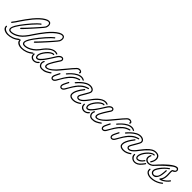

<svg xmlns="http://www.w3.org/2000/svg" viewBox="253 -1861 3096 3096"><g transform="rotate(45 1801.0 -313.0)"><path d="M0 -182Q-5 -182 -8.5 -188Q-12 -194 -8 -199Q12 -222 29 -247Q46 -272 62 -297Q89 -337 121.5 -383Q154 -429 191.5 -474Q229 -519 269 -556.5Q309 -594 350 -617Q385 -636 411 -636Q437 -636 450.5 -619.5Q464 -603 464 -577Q464 -565 461.5 -552.5Q459 -540 453 -526Q450 -519 430.5 -495.5Q411 -472 382 -438.5Q353 -405 320.5 -369Q288 -333 258 -300Q228 -267 206.5 -245Q185 -223 179 -218Q176 -215 173 -215Q162 -215 162 -227Q162 -230 166 -234Q172 -239 193 -261Q214 -283 244 -315Q274 -347 306 -382.5Q338 -418 366.5 -450.5Q395 -483 414 -506Q433 -529 435 -534Q445 -557 445 -578Q445 -595 436.5 -605.5Q428 -616 411 -616Q390 -616 360 -599Q321 -577 282 -540.5Q243 -504 206 -459.5Q169 -415 137 -370Q105 -325 79 -286Q62 -261 45 -235Q28 -209 8 -186Q5 -182 0 -182ZM103 -62Q72 -62 59.5 -75Q47 -88 47 -107Q47 -127 56.5 -150.5Q66 -174 76 -191Q91 -217 117 -253Q143 -289 174.5 -328.5Q206 -368 238.5 -405Q271 -442 300 -470.5Q329 -499 348 -513Q350 -515 354 -515Q364 -515 364 -505Q364 -500 360 -497Q341 -484 313 -456Q285 -428 253 -391.5Q221 -355 189.5 -316Q158 -277 132.5 -242Q107 -207 93 -181Q86 -168 76 -148Q66 -128 66 -111Q66 -98 74 -90Q82 -82 103 -82Q130 -82 165.5 -95Q201 -108 238 -134.5Q275 -161 306 -200Q309 -204 313 -204Q319 -204 322.5 -198.5Q326 -193 321 -187Q289 -146 250 -118Q211 -90 172.5 -76Q134 -62 103 -62ZM94 0Q44 0 9.5 -21.5Q-25 -43 -25 -85Q-25 -96 -15 -96Q-5 -96 -5 -85Q-5 -57 24.5 -38.5Q54 -20 100 -20Q138 -20 183.5 -36Q229 -52 273 -89Q275 -91 279 -91Q289 -91 289 -81Q289 -76 285 -73Q242 -36 191 -18Q140 0 94 0Z M313 -182Q308 -182 304.5 -188Q301 -194 305 -199Q325 -222 342 -247Q359 -272 375 -297Q402 -337 434.5 -383Q467 -429 504.5 -474Q542 -519 582 -556.5Q622 -594 663 -617Q698 -636 724 -636Q750 -636 763.5 -619.5Q777 -603 777 -577Q777 -565 774.5 -552.5Q772 -540 766 -526Q763 -519 743.5 -495.5Q724 -472 695 -438.5Q666 -405 633.5 -369Q601 -333 571 -300Q541 -267 519.5 -245Q498 -223 492 -218Q489 -215 486 -215Q475 -215 475 -227Q475 -230 479 -234Q485 -239 506 -261Q527 -283 557 -315Q587 -347 619 -382.5Q651 -418 679.5 -450.5Q708 -483 727 -506Q746 -529 748 -534Q758 -557 758 -578Q758 -595 749.5 -605.5Q741 -616 724 -616Q703 -616 673 -599Q634 -577 595 -540.5Q556 -504 519 -459.5Q482 -415 450 -370Q418 -325 392 -286Q375 -261 358 -235Q341 -209 321 -186Q318 -182 313 -182ZM416 -62Q385 -62 372.5 -75Q360 -88 360 -107Q360 -127 369.5 -150.5Q379 -174 389 -191Q404 -217 430 -253Q456 -289 487.5 -328.5Q519 -368 551.5 -405Q584 -442 613 -470.5Q642 -499 661 -513Q663 -515 667 -515Q677 -515 677 -505Q677 -500 673 -497Q654 -484 626 -456Q598 -428 566 -391.5Q534 -355 502.5 -316Q471 -277 445.5 -242Q420 -207 406 -181Q399 -168 389 -148Q379 -128 379 -111Q379 -98 387 -90Q395 -82 416 -82Q443 -82 478.5 -95Q514 -108 551 -134.5Q588 -161 619 -200Q622 -204 626 -204Q632 -204 635.5 -198.5Q639 -193 634 -187Q602 -146 563 -118Q524 -90 485.5 -76Q447 -62 416 -62ZM407 0Q357 0 322.5 -21.5Q288 -43 288 -85Q288 -96 298 -96Q308 -96 308 -85Q308 -57 337.5 -38.5Q367 -20 413 -20Q451 -20 496.5 -36Q542 -52 586 -89Q588 -91 592 -91Q602 -91 602 -81Q602 -76 598 -73Q555 -36 504 -18Q453 0 407 0Z M702 -59Q678 -59 670.5 -78.5Q663 -98 663 -111Q663 -136 680 -170Q697 -204 724 -237Q751 -270 782 -292Q813 -314 841 -314Q855 -314 855 -304Q855 -300 852 -296.5Q849 -293 844 -294Q822 -296 794.5 -276.5Q767 -257 741.5 -226.5Q716 -196 699.5 -165Q683 -134 683 -111Q683 -97 688 -88Q693 -79 702 -79Q719 -79 741.5 -99.5Q764 -120 788 -151.5Q812 -183 834.5 -217.5Q857 -252 874.5 -280.5Q892 -309 901 -323Q920 -351 939 -362.5Q958 -374 974 -374Q992 -374 1003.5 -363Q1015 -352 1015 -335Q1015 -320 1004 -303Q996 -291 978 -263.5Q960 -236 941 -204.5Q922 -173 909 -147Q895 -117 895 -99Q895 -79 915 -79Q933 -79 955.5 -91Q978 -103 1001 -122Q1024 -141 1044 -161.5Q1064 -182 1077 -199Q1080 -203 1084 -203Q1090 -203 1093.5 -197.5Q1097 -192 1093 -187Q1080 -168 1057.5 -146Q1035 -124 1009 -104Q983 -84 957 -71.5Q931 -59 911 -59Q892 -59 883.5 -70Q875 -81 875 -98Q875 -119 887 -146Q900 -174 919.5 -207.5Q939 -241 958.5 -270.5Q978 -300 988 -315Q995 -325 995 -335Q995 -354 975 -354Q964 -354 948.5 -344Q933 -334 917 -311Q895 -278 868.5 -235Q842 -192 815 -154Q788 -117 759.5 -88Q731 -59 702 -59ZM626 -182Q621 -182 617.5 -187Q614 -192 618 -198Q635 -222 657.5 -250.5Q680 -279 708 -304.5Q736 -330 768 -346.5Q800 -363 835 -363Q846 -363 857 -360.5Q868 -358 878 -354Q884 -351 884 -345Q884 -341 880 -337.5Q876 -334 870 -336Q870 -336 867 -337Q864 -338 859 -339Q854 -341 848 -342Q842 -343 835 -343Q794 -343 757 -318Q720 -293 688.5 -257Q657 -221 634 -187Q631 -182 626 -182ZM879 5Q834 5 814.5 -19.5Q795 -44 795 -73Q795 -97 807 -119Q810 -124 816 -124Q821 -124 824.5 -119.5Q828 -115 825 -109Q815 -91 815 -73Q815 -51 830 -33Q845 -15 879 -15Q917 -15 951.5 -31.5Q986 -48 1017 -71Q1019 -73 1023 -73Q1033 -73 1033 -63Q1033 -58 1029 -55Q997 -31 960 -13Q923 5 879 5ZM688 4Q655 4 629.5 -18Q604 -40 606 -86Q606 -95 616 -95Q620 -95 623.5 -92.5Q627 -90 626 -85Q625 -49 644 -32.5Q663 -16 688 -16Q708 -16 728 -25.5Q748 -35 761 -53Q764 -57 769 -57Q774 -57 778 -52Q782 -47 777 -41Q761 -19 737 -7.5Q713 4 688 4Z M1085 -182Q1080 -182 1076.5 -188Q1073 -194 1077 -199Q1124 -252 1167.5 -306.5Q1211 -361 1260 -412Q1273 -425 1286.5 -430.5Q1300 -436 1313 -436Q1333 -436 1348.5 -425.5Q1364 -415 1364 -401Q1364 -393 1356 -383Q1353 -380 1349 -380Q1343 -380 1339.5 -385.5Q1336 -391 1341 -397Q1343 -399 1343 -401Q1343 -409 1329 -414Q1326 -415 1322.5 -415.5Q1319 -416 1314 -416Q1305 -416 1294.5 -412Q1284 -408 1274 -398Q1226 -348 1182.5 -293.5Q1139 -239 1093 -186Q1090 -182 1085 -182ZM1212 -218Q1207 -218 1203.5 -223.5Q1200 -229 1205 -234Q1229 -263 1263.5 -295.5Q1298 -328 1339 -350.5Q1380 -373 1423 -373Q1437 -373 1451.5 -369Q1466 -365 1479 -357Q1484 -354 1484 -349Q1484 -344 1479 -340.5Q1474 -337 1467 -341Q1458 -347 1446 -350Q1434 -353 1423 -353Q1385 -353 1347 -332.5Q1309 -312 1276.5 -282Q1244 -252 1220 -222Q1217 -218 1212 -218ZM1636 -69Q1619 -69 1606 -80Q1593 -91 1593 -110Q1593 -124 1607.5 -151Q1622 -178 1641 -209.5Q1660 -241 1674.5 -267.5Q1689 -294 1689 -306Q1689 -329 1669 -341Q1649 -353 1624 -353Q1586 -353 1548.5 -332.5Q1511 -312 1478.5 -281.5Q1446 -251 1422 -222Q1419 -218 1414 -218Q1409 -218 1405.5 -223.5Q1402 -229 1406 -234Q1430 -263 1464.5 -295.5Q1499 -328 1540 -350.5Q1581 -373 1624 -373Q1642 -373 1662 -366.5Q1682 -360 1695.5 -345Q1709 -330 1709 -306Q1709 -291 1694.5 -263Q1680 -235 1661 -203.5Q1642 -172 1627.5 -146.5Q1613 -121 1613 -110Q1613 -89 1636 -89Q1659 -89 1684 -109Q1709 -129 1730.5 -155.5Q1752 -182 1764 -199Q1767 -203 1771 -203Q1776 -203 1780.5 -198Q1785 -193 1780 -187Q1766 -167 1742.5 -139Q1719 -111 1691.5 -90Q1664 -69 1636 -69ZM1319 3Q1299 3 1289 -11Q1279 -25 1279 -41Q1279 -57 1288 -79Q1297 -101 1308.5 -122.5Q1320 -144 1327 -159Q1330 -165 1336 -165Q1341 -165 1344.5 -160.5Q1348 -156 1345 -150Q1339 -138 1328 -117Q1317 -96 1308 -75Q1299 -54 1299 -41Q1299 -17 1319 -17Q1339 -17 1356.5 -43Q1374 -69 1396 -109Q1418 -149 1448 -192Q1478 -235 1521 -270Q1564 -305 1626 -321H1629Q1639 -321 1639 -311Q1639 -304 1631 -302Q1569 -286 1523.5 -245.5Q1478 -205 1443.5 -151.5Q1409 -98 1379 -42Q1372 -28 1357 -12.5Q1342 3 1319 3ZM1118 3Q1097 3 1087.5 -11Q1078 -25 1078 -41Q1078 -57 1087 -79Q1096 -101 1107.5 -122.5Q1119 -144 1126 -159Q1129 -165 1135 -165Q1140 -165 1143.5 -160.5Q1147 -156 1144 -150Q1138 -138 1127 -117Q1116 -96 1107 -75Q1098 -54 1098 -41Q1098 -17 1118 -17Q1138 -17 1155.5 -43Q1173 -69 1195 -109Q1217 -149 1247 -192Q1277 -235 1320 -270Q1363 -305 1425 -321H1428Q1438 -321 1438 -311Q1438 -304 1430 -302Q1368 -286 1322.5 -245.5Q1277 -205 1242.5 -151.5Q1208 -98 1178 -42Q1171 -28 1156 -12.5Q1141 3 1118 3ZM1585 4Q1564 4 1543 -1.5Q1522 -7 1507.5 -22.5Q1493 -38 1493 -67Q1493 -99 1510 -136Q1527 -173 1550 -207Q1573 -241 1591 -263Q1594 -267 1598 -267Q1604 -267 1607.5 -261Q1611 -255 1606 -250Q1588 -228 1566 -195Q1544 -162 1528.5 -128Q1513 -94 1513 -67Q1513 -38 1533.5 -27Q1554 -16 1585 -16Q1617 -16 1647.5 -29Q1678 -42 1704 -61Q1706 -63 1710 -63Q1720 -63 1720 -53Q1720 -48 1716 -45Q1688 -24 1654.5 -10Q1621 4 1585 4Z M1848 -59Q1824 -59 1816.5 -78.5Q1809 -98 1809 -111Q1809 -136 1826 -170Q1843 -204 1870 -237Q1897 -270 1928 -292Q1959 -314 1987 -314Q2001 -314 2001 -304Q2001 -300 1998 -296.5Q1995 -293 1990 -294Q1968 -296 1940.5 -276.5Q1913 -257 1887.5 -226.5Q1862 -196 1845.5 -165Q1829 -134 1829 -111Q1829 -97 1834 -88Q1839 -79 1848 -79Q1865 -79 1887.5 -99.5Q1910 -120 1934 -151.5Q1958 -183 1980.5 -217.5Q2003 -252 2020.5 -280.5Q2038 -309 2047 -323Q2066 -351 2085 -362.5Q2104 -374 2120 -374Q2138 -374 2149.5 -363Q2161 -352 2161 -335Q2161 -320 2150 -303Q2142 -291 2124 -263.5Q2106 -236 2087 -204.5Q2068 -173 2055 -147Q2041 -117 2041 -99Q2041 -79 2061 -79Q2079 -79 2101.5 -91Q2124 -103 2147 -122Q2170 -141 2190 -161.5Q2210 -182 2223 -199Q2226 -203 2230 -203Q2236 -203 2239.5 -197.5Q2243 -192 2239 -187Q2226 -168 2203.5 -146Q2181 -124 2155 -104Q2129 -84 2103 -71.5Q2077 -59 2057 -59Q2038 -59 2029.5 -70Q2021 -81 2021 -98Q2021 -119 2033 -146Q2046 -174 2065.5 -207.5Q2085 -241 2104.5 -270.5Q2124 -300 2134 -315Q2141 -325 2141 -335Q2141 -354 2121 -354Q2110 -354 2094.5 -344Q2079 -334 2063 -311Q2041 -278 2014.5 -235Q1988 -192 1961 -154Q1934 -117 1905.5 -88Q1877 -59 1848 -59ZM1772 -182Q1767 -182 1763.5 -187Q1760 -192 1764 -198Q1781 -222 1803.5 -250.5Q1826 -279 1854 -304.5Q1882 -330 1914 -346.5Q1946 -363 1981 -363Q1992 -363 2003 -360.5Q2014 -358 2024 -354Q2030 -351 2030 -345Q2030 -341 2026 -337.5Q2022 -334 2016 -336Q2016 -336 2013 -337Q2010 -338 2005 -339Q2000 -341 1994 -342Q1988 -343 1981 -343Q1940 -343 1903 -318Q1866 -293 1834.5 -257Q1803 -221 1780 -187Q1777 -182 1772 -182ZM2025 5Q1980 5 1960.5 -19.5Q1941 -44 1941 -73Q1941 -97 1953 -119Q1956 -124 1962 -124Q1967 -124 1970.5 -119.5Q1974 -115 1971 -109Q1961 -91 1961 -73Q1961 -51 1976 -33Q1991 -15 2025 -15Q2063 -15 2097.5 -31.5Q2132 -48 2163 -71Q2165 -73 2169 -73Q2179 -73 2179 -63Q2179 -58 2175 -55Q2143 -31 2106 -13Q2069 5 2025 5ZM1834 4Q1801 4 1775.5 -18Q1750 -40 1752 -86Q1752 -95 1762 -95Q1766 -95 1769.5 -92.5Q1773 -90 1772 -85Q1771 -49 1790 -32.5Q1809 -16 1834 -16Q1854 -16 1874 -25.5Q1894 -35 1907 -53Q1910 -57 1915 -57Q1920 -57 1924 -52Q1928 -47 1923 -41Q1907 -19 1883 -7.5Q1859 4 1834 4Z M2231 -182Q2226 -182 2222.5 -188Q2219 -194 2223 -199Q2270 -252 2313.5 -306.5Q2357 -361 2406 -412Q2419 -425 2432.5 -430.5Q2446 -436 2459 -436Q2479 -436 2494.5 -425.5Q2510 -415 2510 -401Q2510 -393 2502 -383Q2499 -380 2495 -380Q2489 -380 2485.5 -385.5Q2482 -391 2487 -397Q2489 -399 2489 -401Q2489 -409 2475 -414Q2472 -415 2468.5 -415.5Q2465 -416 2460 -416Q2451 -416 2440.5 -412Q2430 -408 2420 -398Q2372 -348 2328.5 -293.5Q2285 -239 2239 -186Q2236 -182 2231 -182ZM2358 -218Q2353 -218 2349.5 -223.5Q2346 -229 2351 -234Q2375 -263 2409.5 -295.5Q2444 -328 2485 -350.5Q2526 -373 2569 -373Q2583 -373 2597.5 -369Q2612 -365 2625 -357Q2630 -354 2630 -349Q2630 -344 2625 -340.5Q2620 -337 2613 -341Q2604 -347 2592 -350Q2580 -353 2569 -353Q2531 -353 2493 -332.5Q2455 -312 2422.5 -282Q2390 -252 2366 -222Q2363 -218 2358 -218ZM2782 -69Q2765 -69 2752 -80Q2739 -91 2739 -110Q2739 -124 2753.5 -151Q2768 -178 2787 -209.5Q2806 -241 2820.5 -267.5Q2835 -294 2835 -306Q2835 -329 2815 -341Q2795 -353 2770 -353Q2732 -353 2694.5 -332.5Q2657 -312 2624.5 -281.5Q2592 -251 2568 -222Q2565 -218 2560 -218Q2555 -218 2551.5 -223.5Q2548 -229 2552 -234Q2576 -263 2610.5 -295.5Q2645 -328 2686 -350.5Q2727 -373 2770 -373Q2788 -373 2808 -366.5Q2828 -360 2841.5 -345Q2855 -330 2855 -306Q2855 -291 2840.5 -263Q2826 -235 2807 -203.5Q2788 -172 2773.5 -146.5Q2759 -121 2759 -110Q2759 -89 2782 -89Q2805 -89 2830 -109Q2855 -129 2876.5 -155.5Q2898 -182 2910 -199Q2913 -203 2917 -203Q2922 -203 2926.5 -198Q2931 -193 2926 -187Q2912 -167 2888.5 -139Q2865 -111 2837.5 -90Q2810 -69 2782 -69ZM2465 3Q2445 3 2435 -11Q2425 -25 2425 -41Q2425 -57 2434 -79Q2443 -101 2454.5 -122.5Q2466 -144 2473 -159Q2476 -165 2482 -165Q2487 -165 2490.5 -160.5Q2494 -156 2491 -150Q2485 -138 2474 -117Q2463 -96 2454 -75Q2445 -54 2445 -41Q2445 -17 2465 -17Q2485 -17 2502.5 -43Q2520 -69 2542 -109Q2564 -149 2594 -192Q2624 -235 2667 -270Q2710 -305 2772 -321H2775Q2785 -321 2785 -311Q2785 -304 2777 -302Q2715 -286 2669.5 -245.5Q2624 -205 2589.5 -151.5Q2555 -98 2525 -42Q2518 -28 2503 -12.5Q2488 3 2465 3ZM2264 3Q2243 3 2233.5 -11Q2224 -25 2224 -41Q2224 -57 2233 -79Q2242 -101 2253.5 -122.5Q2265 -144 2272 -159Q2275 -165 2281 -165Q2286 -165 2289.5 -160.5Q2293 -156 2290 -150Q2284 -138 2273 -117Q2262 -96 2253 -75Q2244 -54 2244 -41Q2244 -17 2264 -17Q2284 -17 2301.5 -43Q2319 -69 2341 -109Q2363 -149 2393 -192Q2423 -235 2466 -270Q2509 -305 2571 -321H2574Q2584 -321 2584 -311Q2584 -304 2576 -302Q2514 -286 2468.5 -245.5Q2423 -205 2388.5 -151.5Q2354 -98 2324 -42Q2317 -28 2302 -12.5Q2287 3 2264 3ZM2731 4Q2710 4 2689 -1.5Q2668 -7 2653.5 -22.5Q2639 -38 2639 -67Q2639 -99 2656 -136Q2673 -173 2696 -207Q2719 -241 2737 -263Q2740 -267 2744 -267Q2750 -267 2753.5 -261Q2757 -255 2752 -250Q2734 -228 2712 -195Q2690 -162 2674.5 -128Q2659 -94 2659 -67Q2659 -38 2679.5 -27Q2700 -16 2731 -16Q2763 -16 2793.5 -29Q2824 -42 2850 -61Q2852 -63 2856 -63Q2866 -63 2866 -53Q2866 -48 2862 -45Q2834 -24 2800.5 -10Q2767 4 2731 4Z M3177 -177Q3171 -177 3167.5 -182Q3164 -187 3168 -193Q3198 -237 3198 -278Q3198 -307 3180.5 -325.5Q3163 -344 3128 -344Q3076 -344 3026.5 -298.5Q2977 -253 2925 -185Q2922 -182 2919 -182Q2914 -182 2910.5 -188Q2907 -194 2911 -200Q2945 -245 2979 -282Q3013 -319 3049.5 -341Q3086 -363 3126 -363Q3176 -363 3197 -339Q3218 -315 3218 -281Q3218 -256 3209 -230Q3200 -204 3184 -181Q3181 -177 3177 -177ZM2997 -53Q2976 -53 2964.5 -67.5Q2953 -82 2953 -105Q2953 -135 2971 -171Q2989 -207 3017.5 -239.5Q3046 -272 3077 -293Q3108 -314 3133 -314Q3147 -314 3147 -304Q3147 -300 3144 -296.5Q3141 -293 3136 -294Q3115 -296 3087.5 -277Q3060 -258 3034 -228Q3008 -198 2990.5 -164.5Q2973 -131 2973 -104Q2973 -91 2978 -82Q2983 -73 2997 -73Q3013 -73 3031 -83.5Q3049 -94 3064 -109Q3079 -124 3086 -137Q3089 -142 3094 -142Q3099 -142 3103 -137.5Q3107 -133 3103 -127Q3094 -112 3077 -94.5Q3060 -77 3039 -65Q3018 -53 2997 -53ZM3165 -133Q3132 -133 3108 -153Q3084 -173 3084 -207Q3084 -219 3087.5 -232.5Q3091 -246 3098 -261Q3101 -267 3107 -267Q3112 -267 3115.5 -263Q3119 -259 3116 -253Q3110 -241 3107.5 -230Q3105 -219 3105 -209Q3105 -182 3123 -167.5Q3141 -153 3166 -153Q3188 -153 3211 -164Q3234 -175 3253 -199Q3256 -203 3260 -203Q3265 -203 3269 -197.5Q3273 -192 3269 -187Q3246 -159 3218.5 -146Q3191 -133 3165 -133ZM2995 10Q2952 10 2923 -18.5Q2894 -47 2898 -86Q2898 -96 2908 -96Q2912 -96 2915.5 -92.5Q2919 -89 2918 -84Q2916 -58 2938.5 -33.5Q2961 -9 2996 -9Q3019 -9 3045 -23Q3071 -37 3097 -70Q3097 -70 3103.5 -78Q3110 -86 3118 -95.5Q3126 -105 3129 -111Q3132 -117 3137 -117Q3142 -117 3145.5 -112.5Q3149 -108 3146 -102Q3140 -90 3130 -79Q3120 -68 3112 -57Q3084 -21 3053.5 -5.5Q3023 10 2995 10Z M3477 -86Q3467 -86 3467 -94Q3467 -99 3471 -103Q3496 -130 3503 -161Q3510 -192 3510 -223Q3510 -244 3508.5 -263Q3507 -282 3507 -298Q3507 -326 3515 -339Q3518 -343 3530 -348Q3542 -353 3553 -361.5Q3564 -370 3564 -383Q3564 -389 3561 -395Q3560 -399 3554.5 -403Q3549 -407 3539 -407Q3529 -407 3513 -400.5Q3497 -394 3474 -377Q3439 -351 3389.5 -307.5Q3340 -264 3269 -187Q3266 -184 3262 -184Q3257 -184 3253.5 -189.5Q3250 -195 3255 -201Q3267 -214 3291.5 -241.5Q3316 -269 3348.5 -301Q3381 -333 3416 -362Q3451 -391 3483.5 -410Q3516 -429 3541 -429Q3567 -429 3579 -403Q3581 -399 3582 -394.5Q3583 -390 3583 -385Q3583 -367 3569.5 -350Q3556 -333 3530 -325Q3527 -316 3527 -297Q3527 -280 3528.5 -261Q3530 -242 3530 -232Q3531 -204 3526 -173.5Q3521 -143 3504 -113Q3533 -126 3560.5 -147.5Q3588 -169 3610 -200Q3613 -204 3617 -204Q3622 -204 3625.5 -198Q3629 -192 3625 -187Q3606 -160 3578 -137Q3550 -114 3522.5 -100Q3495 -86 3477 -86ZM3354 -55Q3330 -56 3313.5 -73Q3297 -90 3297 -116Q3297 -136 3307 -156Q3319 -183 3343.5 -215.5Q3368 -248 3399.5 -278.5Q3431 -309 3462 -329Q3466 -331 3468 -331Q3477 -331 3477 -321Q3477 -316 3472 -313Q3443 -295 3413.5 -265.5Q3384 -236 3361 -204.5Q3338 -173 3326 -148Q3322 -139 3320 -131Q3318 -123 3318 -116Q3318 -97 3330 -86Q3342 -75 3358 -75Q3381 -75 3405 -97.5Q3429 -120 3436 -171Q3441 -205 3442 -221Q3443 -237 3444 -260Q3444 -270 3454 -270Q3464 -270 3464 -260Q3463 -235 3459.5 -199.5Q3456 -164 3445 -130Q3434 -96 3412 -74.5Q3390 -53 3354 -55ZM3355 6Q3343 6 3324 2.5Q3305 -1 3286 -10Q3267 -19 3254 -36Q3241 -53 3241 -79Q3241 -83 3241 -86.5Q3241 -90 3242 -94Q3243 -102 3252 -102Q3262 -102 3262 -93Q3262 -89 3261.5 -85.5Q3261 -82 3261 -80Q3261 -55 3277 -40.5Q3293 -26 3315.5 -20Q3338 -14 3356 -14Q3401 -14 3438.5 -25.5Q3476 -37 3503.5 -53Q3531 -69 3546 -83Q3549 -86 3553 -86Q3559 -86 3562.5 -80Q3566 -74 3560 -69Q3544 -54 3513.5 -36.5Q3483 -19 3443 -6.5Q3403 6 3355 6Z"/></g></svg>

Font: Neonderthaw
Style: Regular
Weight: 400
Designer: Robert E. Leuschke
Foundry: Robert E. Leuschke
Version: Version 1.010; ttfautohint (v1.8.3)